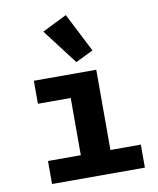

<svg xmlns="http://www.w3.org/2000/svg" viewBox="-89 -876 777 945"><g transform="rotate(-10 300.0 -403.5)"><path d="M94 -115H258V-401H94V-516H406V-115H558V0H94ZM182 -746 305 -807 404 -613 316 -570Z"/></g></svg>

Font: Lilex Nerd Font
Style: Bold
Weight: 700
Designer: Mike Abbink, Paul van der Laan, Pieter van Rosmalen, Mikhael Khrustik
Foundry: Mikhael Khrustik
Version: Version 2.400; ttfautohint (v1.8.4.7-5d5b);Nerd Fonts 3.3.0